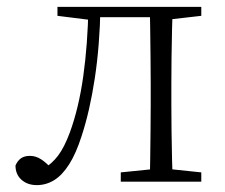

<svg xmlns="http://www.w3.org/2000/svg" viewBox="-20 -528 654 558"><path d="M87 10Q60 10 42.5 -5.5Q25 -21 25 -47Q31 -61 41 -68Q51 -75 67 -75Q84 -75 99.5 -65Q115 -55 133 -35V-26H103V-35Q131 -52 149 -76Q167 -100 183 -143Q209 -214 222 -306.5Q235 -399 237 -508H272Q270 -396 255.5 -300.5Q241 -205 217 -132Q201 -82 181 -50.5Q161 -19 137.5 -4.5Q114 10 87 10ZM147 -482V-508H250V-470H243ZM252 -478V-508H444V-478ZM331 0V-27L440 -38H460L565 -27V0ZM415 0Q416 -24 416.5 -64.5Q417 -105 417.5 -148.5Q418 -192 418 -226V-283Q418 -316 417.5 -359.5Q417 -403 416.5 -443.5Q416 -484 415 -508H482Q481 -484 480 -443.5Q479 -403 478.5 -359.5Q478 -316 478 -283V-226Q478 -192 478.5 -148.5Q479 -105 480 -64.5Q481 -24 482 0ZM448 -470V-508H565V-482L460 -470Z"/></svg>

Font: Noto Serif KR
Style: Regular
Weight: 200
Designer: Ryoko NISHIZUKA 西塚涼子 (kana & ideographs); Frank Grießhammer (Latin, Greek & Cyrillic); Wenlong ZHANG 张文龙 (bopomofo); San
Foundry: Adobe
Version: Version 2.001;hotconv 1.1.0;makeotfexe 2.6.0